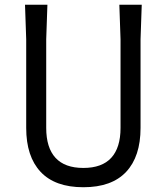

<svg xmlns="http://www.w3.org/2000/svg" viewBox="-20 -770 700 806"><path d="M575 -750 570 -605V-233Q570 -113 509.5 -48.5Q449 16 330 16Q211 16 150.5 -48.5Q90 -113 90 -233V-605L85 -750H179L174 -605V-233Q174 -150 213 -107.5Q252 -65 330 -65Q408 -65 447 -107.5Q486 -150 486 -233V-605L481 -750Z"/></svg>

Font: Farro Light
Style: Regular
Weight: 300
Designer: Aceler Chua
Foundry: Grayscale Limited
Version: Version 1.101